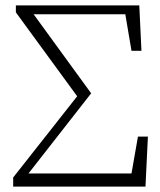

<svg xmlns="http://www.w3.org/2000/svg" viewBox="-20 -694 596 714"><path d="M521 0H29V-34L267 -336L39 -648V-674H498L506 -505H469L446 -641H105L319 -347L86 -49H469L493 -186H530Z"/></svg>

Font: Source Serif Pro Light
Style: Regular
Weight: 300
Designer: Frank Grießhammer
Foundry: Adobe Systems Incorporated
Version: Version 3.001;hotconv 1.0.111;makeotfexe 2.5.65597